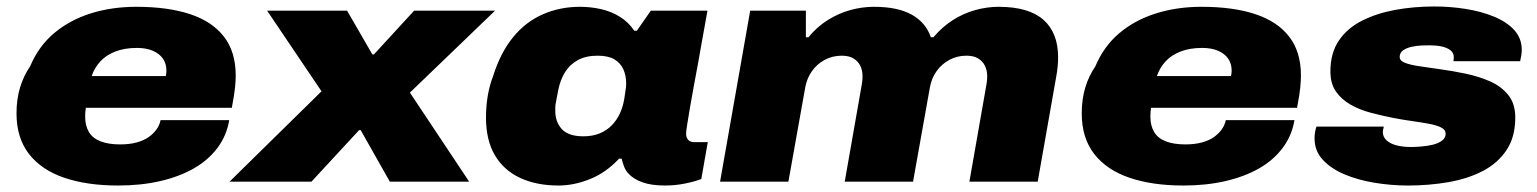

<svg xmlns="http://www.w3.org/2000/svg" viewBox="-20 -561 4748 593"><path d="M345 12Q249 12 178.5 -12Q108 -36 69.5 -85.5Q31 -135 31 -211Q31 -255 42 -291Q53 -327 73 -356Q99 -418 147 -458.5Q195 -499 260 -519.5Q325 -540 401 -540Q498 -540 566.5 -517.5Q635 -495 671.5 -448Q708 -401 708 -328Q708 -313 706 -291.5Q704 -270 696 -228H245Q244 -222 243.5 -214.5Q243 -207 243 -201Q243 -173 254.5 -153.5Q266 -134 290.5 -124.5Q315 -115 351 -115Q380 -115 402 -121Q424 -127 439 -137.5Q454 -148 463.5 -161.5Q473 -175 476 -190H688Q680 -142 651.5 -104Q623 -66 578 -40.5Q533 -15 474 -1.5Q415 12 345 12ZM263 -326H492Q493 -330 493.5 -334.5Q494 -339 494 -343Q494 -364 483.5 -379.5Q473 -395 452.5 -404Q432 -413 403 -413Q365 -413 336.5 -402Q308 -391 290 -371.5Q272 -352 263 -326Z M689 0 973 -279 805 -528H1052L1130 -393H1135L1259 -528H1509L1246 -275L1429 0H1184L1094 -159H1089L942 0Z M1705 12Q1637 12 1586.5 -11.5Q1536 -35 1508.5 -81.5Q1481 -128 1481 -198Q1481 -233 1486.5 -265.5Q1492 -298 1503 -326Q1526 -399 1565 -446.5Q1604 -494 1657 -517Q1710 -540 1771 -540Q1804 -540 1835.5 -533Q1867 -526 1894 -509.5Q1921 -493 1939 -466H1947L1990 -528H2165L2144 -411Q2141 -393 2135.5 -363Q2130 -333 2123.5 -298.5Q2117 -264 2111.5 -231.5Q2106 -199 2102.5 -177Q2099 -155 2099 -149Q2099 -136 2105.5 -129Q2112 -122 2124 -122H2166L2146 -8Q2125 0 2095 6Q2065 12 2034 12Q1992 12 1964 2Q1936 -8 1920 -26Q1912 -35 1907.5 -46.5Q1903 -58 1900 -71H1892Q1852 -28 1802.5 -8Q1753 12 1705 12ZM1782 -140Q1810 -140 1832 -149Q1854 -158 1869.5 -174Q1885 -190 1894.5 -210.5Q1904 -231 1908 -255Q1910 -270 1911.5 -278.5Q1913 -287 1913.5 -293Q1914 -299 1914 -303Q1914 -328 1905 -347.5Q1896 -367 1877 -378Q1858 -389 1826 -389Q1789 -389 1764 -375Q1739 -361 1724.5 -337Q1710 -313 1704 -282Q1700 -260 1697.5 -248Q1695 -236 1695 -229.5Q1695 -223 1695 -219Q1695 -184 1715.5 -162Q1736 -140 1782 -140Z M2204 0 2297 -528H2469V-446H2477Q2503 -478 2536.5 -499Q2570 -520 2606.5 -530Q2643 -540 2679 -540Q2752 -540 2795.5 -516Q2839 -492 2855 -446H2863Q2890 -478 2923 -499Q2956 -520 2992.5 -530Q3029 -540 3064 -540Q3157 -540 3202.5 -500Q3248 -460 3248 -384Q3248 -370 3246.5 -354.5Q3245 -339 3242 -323L3185 0H2974L3027 -302Q3028 -308 3028.5 -314Q3029 -320 3029 -325Q3029 -344 3022 -358Q3015 -372 3001 -380.5Q2987 -389 2965 -389Q2936 -389 2912 -376Q2888 -363 2872.5 -341Q2857 -319 2852 -291L2800 0H2589L2642 -302Q2643 -308 2643.5 -314Q2644 -320 2644 -325Q2644 -344 2637 -358Q2630 -372 2616 -380.5Q2602 -389 2580 -389Q2551 -389 2527 -376Q2503 -363 2487.5 -341Q2472 -319 2467 -291L2415 0Z M3635 12Q3539 12 3468.5 -12Q3398 -36 3359.5 -85.5Q3321 -135 3321 -211Q3321 -255 3332 -291Q3343 -327 3363 -356Q3389 -418 3437 -458.5Q3485 -499 3550 -519.5Q3615 -540 3691 -540Q3788 -540 3856.5 -517.5Q3925 -495 3961.5 -448Q3998 -401 3998 -328Q3998 -313 3996 -291.5Q3994 -270 3986 -228H3535Q3534 -222 3533.5 -214.5Q3533 -207 3533 -201Q3533 -173 3544.5 -153.5Q3556 -134 3580.5 -124.5Q3605 -115 3641 -115Q3670 -115 3692 -121Q3714 -127 3729 -137.5Q3744 -148 3753.5 -161.5Q3763 -175 3766 -190H3978Q3970 -142 3941.5 -104Q3913 -66 3868 -40.5Q3823 -15 3764 -1.5Q3705 12 3635 12ZM3553 -326H3782Q3783 -330 3783.5 -334.5Q3784 -339 3784 -343Q3784 -364 3773.5 -379.5Q3763 -395 3742.5 -404Q3722 -413 3693 -413Q3655 -413 3626.5 -402Q3598 -391 3580 -371.5Q3562 -352 3553 -326Z M4329 12Q4277 12 4225.5 3.5Q4174 -5 4132.5 -22.5Q4091 -40 4065.5 -67.5Q4040 -95 4040 -134Q4040 -142 4041.5 -152Q4043 -162 4046 -170H4254Q4253 -166 4252 -161.5Q4251 -157 4251 -153Q4251 -138 4262.5 -127.5Q4274 -117 4293.5 -112Q4313 -107 4338 -107Q4351 -107 4369.5 -108.5Q4388 -110 4405 -114Q4422 -118 4433.5 -126.5Q4445 -135 4445 -148Q4445 -160 4431.5 -167Q4418 -174 4394.5 -178.5Q4371 -183 4342 -187Q4313 -191 4282 -197Q4247 -204 4213 -213Q4179 -222 4151 -238Q4123 -254 4106 -278.5Q4089 -303 4089 -340Q4089 -397 4115 -435.5Q4141 -474 4186.5 -497Q4232 -520 4289.5 -530.5Q4347 -541 4410 -541Q4459 -541 4506.5 -533.5Q4554 -526 4593.5 -510Q4633 -494 4656.5 -468.5Q4680 -443 4680 -407Q4680 -399 4678.5 -389.5Q4677 -380 4675 -372H4469Q4470 -378 4470 -380.5Q4470 -383 4470 -385Q4470 -398 4459.5 -406Q4449 -414 4432.5 -417.5Q4416 -421 4396 -421Q4386 -421 4371 -420.5Q4356 -420 4340 -416.5Q4324 -413 4313.5 -405.5Q4303 -398 4303 -385Q4303 -373 4320.5 -366.5Q4338 -360 4367 -356Q4396 -352 4429 -347Q4466 -342 4506.5 -333.5Q4547 -325 4581.5 -310Q4616 -295 4638 -268Q4660 -241 4660 -198Q4660 -138 4633 -97.5Q4606 -57 4560 -33Q4514 -9 4454 1.5Q4394 12 4329 12Z"/></svg>

Font: Archivo SemiExpanded Black
Style: Italic
Weight: 900
Width: 6
Italic angle: -10°
Designer: Hector Gatti
Foundry: Omnibus-Type
Version: Version 2.001